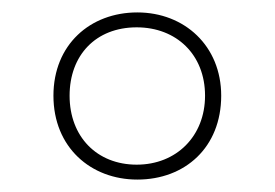

<svg xmlns="http://www.w3.org/2000/svg" viewBox="-20 -744 442 309"><path d="M201 -455C278 -455 336 -507 336 -590C336 -670 277 -724 201 -724C125 -724 66 -672 66 -590C66 -507 126 -455 201 -455ZM200 -479C136 -479 92 -524 92 -590C92 -655 134 -700 200 -700C264 -700 310 -656 310 -590C310 -525 264 -479 200 -479Z"/></svg>

Font: Noto Sans Malayalam SemiCondensed Thin
Style: Regular
Weight: 100
Width: 4
Designer: Jelle Bosma - Monotype Design Team
Foundry: Monotype Imaging Inc.
Version: Version 2.104